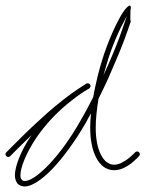

<svg xmlns="http://www.w3.org/2000/svg" viewBox="-30 -670 527 696"><path d="M-7 -118C-11 -114 -11 -108 -7 -104C-3 -100 3 -100 7 -104L24 -121C37 -134 58 -155 84 -180C43 -120 24 -64 24 -35C24 -22 28 -12 33 -5C40 2 49 6 60 6C84 6 121 -17 161 -59C199 -99 241 -156 280 -223C286 -235 293 -247 300 -259C298 -241 297 -224 297 -207C297 -165 304 -127 318 -100C333 -70 355 -53 384 -53C398 -53 412 -57 426 -65C440 -72 453 -83 467 -97L474 -104C478 -108 478 -114 474 -118C470 -122 464 -122 460 -118L453 -111C441 -99 428 -89 416 -83C405 -76 394 -73 384 -73C363 -73 347 -87 336 -109C323 -134 317 -168 317 -207C317 -239 321 -275 327 -312C337 -333 348 -354 358 -376C381 -428 403 -479 420 -524C430 -552 441 -581 447 -602C440 -579 443 -610 443 -635C445 -641 445 -650 442 -647C442 -649 442 -650 441 -650C435 -650 420 -636 402 -602C388 -576 372 -541 358 -504C342 -462 327 -411 316 -359C313 -345 310 -331 308 -318C293 -289 278 -260 262 -233C225 -167 184 -112 147 -73C112 -37 81 -14 60 -14C55 -14 51 -15 49 -19C45 -22 44 -28 44 -35C44 -61 63 -113 102 -171C133 -216 176 -265 234 -309C253 -324 273 -338 293 -349L294 -350C293 -350 294 -350 294 -350C294 -350 294 -350 295 -351C295 -351 295 -351 296 -352C296 -352 296 -352 296 -353C297 -353 297 -353 297 -354C297 -354 297 -354 297 -355C298 -355 298 -356 298 -356C298 -356 298 -356 298 -357V-358C298 -359 298 -360 298 -360V-361C297 -361 297 -362 297 -362V-363L296 -364C296 -363 296 -364 296 -364C296 -364 296 -364 295 -365C295 -365 295 -366 294 -366C294 -366 294 -366 293 -366C293 -367 293 -367 292 -367H291C291 -368 290 -368 290 -368H289C288 -368 288 -368 288 -368C287 -368 287 -368 286 -368C286 -368 286 -368 285 -368C285 -367 284 -367 284 -367H283C261 -353 240 -339 221 -325C185 -298 150 -269 119 -240C70 -196 30 -155 10 -135ZM376 -496C390 -533 406 -568 420 -593C423 -599 426 -606 429 -611L428 -607C421 -586 412 -559 402 -532C386 -490 367 -444 345 -397C355 -433 365 -467 376 -496Z"/></svg>

Font: Mistral SingleLine OTF-SVG Regular
Style: Regular
Weight: 300
Designer: François Chastanet, Élisa Garzelli, Anais Alves, Morgane Autin
Foundry: institut supérieur des arts et du design Toulouse / isdaT
Version: Version 1.000;hotconv 1.0.117;makeotfexe 2.5.65602 DEVELOPME